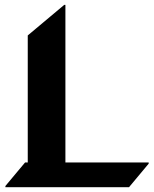

<svg xmlns="http://www.w3.org/2000/svg" viewBox="-20 -777 640 797"><path d="M515.6 0H2.4V-4.9L84 -102.5H95.2V-629.9L246.6 -756.8H251.5V-102.5H597.2V-97.7Z"/></svg>

Font: Gothica
Style: Bold
Weight: 700
Designer: Wojciech Kalinowski "wmk69" (wmk69@o2.pl)
Foundry: Wojciech Kalinowski "wmk69" (wmk69@o2.pl)
Version: Version 2.1.0; 2021-05-14